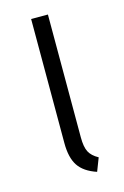

<svg xmlns="http://www.w3.org/2000/svg" viewBox="-89 -567 401 619"><g transform="rotate(-15 111.0 -257.5)"><path d="M135 -113Q135 -81 143.5 -64.5Q152 -48 174 -36L157 8Q115 -6 97 -33Q79 -60 79 -109V-523H135Z"/></g></svg>

Font: Fira Sans Extra Condensed Light
Style: Regular
Weight: 300
Width: 1
Designer: Carrois Corporate & Edenspiekermann AG
Foundry: Carrois Corporate GbR & Edenspiekermann AG
Version: Version 4.203